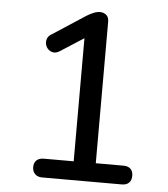

<svg xmlns="http://www.w3.org/2000/svg" viewBox="-52 -758 703 805"><g transform="rotate(5 300.0 -356.0)"><path d="M155 0Q136 0 125 -11Q114 -22 114 -40Q114 -59 125 -69Q136 -79 155 -79H281V-628H329L183 -534Q169 -525 156.5 -526.5Q144 -528 135 -536.5Q126 -545 123 -557Q120 -569 124.5 -581.5Q129 -594 144 -602L282 -692Q297 -701 310.5 -706.5Q324 -712 337 -712Q352 -712 363 -703Q374 -694 374 -674V-79H490Q510 -79 520.5 -69Q531 -59 531 -40Q531 -21 520.5 -10.5Q510 0 490 0Z"/></g></svg>

Font: Nunito ExtraLight Medium
Style: Regular
Weight: 500
Version: Version 3.602